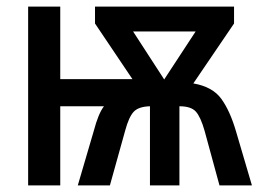

<svg xmlns="http://www.w3.org/2000/svg" viewBox="-20 -560 787 580"><path d="M687 -540V-489L564 -308Q622 -298 648.5 -261.5Q675 -225 693 -163L741 0H643L598 -165Q586 -207 571.5 -223Q557 -239 522 -239V0H433V-239Q398 -238 383.5 -222Q369 -206 358 -165L312 0H215L264 -167Q270 -190 277.5 -208.5Q285 -227 294 -239H162V0H65V-540H162V-321H380L267 -489V-540ZM571 -465H382L476 -320Z"/></svg>

Font: Avrile Sans Condensed Medium
Style: Regular
Weight: 500
Width: 3
Designer: Monotype Design Team
Foundry: Monotype Imaging Inc.
Version: Version 2.001;September 10, 2019;FontCreator 11.5.0.2425 64-